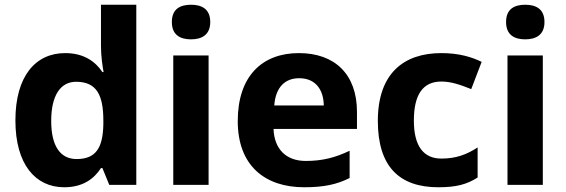

<svg xmlns="http://www.w3.org/2000/svg" viewBox="-20 -780 2388 810"><path d="M251 10C330 10 377 -26 406 -71H412L441 0H555V-760H406V-585C406 -542 413 -497 417 -476H412C382 -521 333 -556 255 -556C130 -556 45 -459 45 -272C45 -87 129 10 251 10ZM303 -109C235 -109 196 -163 196 -270C196 -377 235 -435 301 -435C389 -435 416 -377 416 -271V-255C414 -157 385 -109 303 -109Z M786 -760C741 -760 705 -743 705 -687C705 -632 741 -614 786 -614C830 -614 867 -632 867 -687C867 -743 830 -760 786 -760ZM860 -546H711V0H860Z M1241 -556C1087 -556 983 -460 983 -269C983 -80 1099 10 1263 10C1347 10 1401 -2 1455 -29V-144C1394 -115 1340 -101 1270 -101C1186 -101 1137 -152 1134 -236H1486V-308C1486 -467 1392 -556 1241 -556ZM1242 -450C1312 -450 1345 -401 1346 -335H1137C1143 -414 1184 -450 1242 -450Z M1829 10C1905 10 1949 -2 1995 -31V-158C1949 -128 1904 -111 1842 -111C1768 -111 1726 -162 1726 -271C1726 -381 1764 -436 1842 -436C1882 -436 1921 -423 1968 -404L2012 -519C1971 -539 1917 -556 1842 -556C1683 -556 1574 -470 1574 -270C1574 -76 1666 10 1829 10Z M2196 -760C2151 -760 2115 -743 2115 -687C2115 -632 2151 -614 2196 -614C2240 -614 2277 -632 2277 -687C2277 -743 2240 -760 2196 -760ZM2270 -546H2121V0H2270Z"/></svg>

Font: Noto Kufi Arabic
Style: Bold
Weight: 700
Designer: Monotype Design Team, David Williams, Khaled Hosny
Foundry: Google LLC
Version: Version 2.109